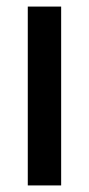

<svg xmlns="http://www.w3.org/2000/svg" viewBox="-20 -564 270 584"><path d="M64.5 0V-544H166V0Z"/></svg>

Font: Encode Sans Semi Condensed Medium
Style: Regular
Weight: 500
Width: 4
Designer: Multiple Designers
Foundry: Impallari Type
Version: Version 2.000